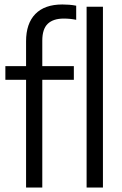

<svg xmlns="http://www.w3.org/2000/svg" viewBox="-20 -838 544 858"><path d="M96.5 0V-481.5H4V-542.5H96.5V-653.5Q96.5 -733 138 -775.5Q179.5 -818 258.5 -818Q272.5 -818 289.2 -816.8Q306 -815.5 320.5 -812.5V-749.5Q293.5 -755 265 -755Q218 -755 193.5 -731.8Q169 -708.5 169 -656.5V-542.5H310V-481.5H169V0ZM367 0V-808H440V0Z"/></svg>

Font: Encode Sans Condensed
Style: Regular
Weight: 400
Width: 3
Designer: Multiple Designers
Foundry: Impallari Type
Version: Version 3.000; ttfautohint (v1.8.3) -l 8 -r 50 -G 200 -x 14 